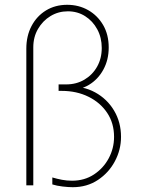

<svg xmlns="http://www.w3.org/2000/svg" viewBox="-20 -780 602 808"><path d="M286.1 7.8Q268.1 7.8 243.4 4.9Q218.8 2 200.2 -3.9V-33.2Q220.2 -27.3 240.7 -23.4Q261.2 -19.5 283.2 -19.5Q335.4 -19.5 375.2 -45.7Q415 -71.8 437.5 -113.8Q460 -155.8 460 -204.1Q460 -261.7 430.9 -305.2Q401.9 -348.6 352.1 -373Q302.2 -397.5 240.2 -397.5H226.6V-424.8H258.8Q301.3 -424.8 335.2 -444.8Q369.1 -464.8 388.7 -499.5Q408.2 -534.2 408.2 -578.1Q408.2 -621.6 389.4 -656.5Q370.6 -691.4 338.4 -711.9Q306.2 -732.4 265.6 -732.4Q225.6 -732.4 192.6 -712.4Q159.7 -692.4 139.9 -658.2Q120.1 -624 120.1 -581.1V0H90.8V-575.2Q90.8 -628.9 112.8 -670.7Q134.8 -712.4 173.6 -736.1Q212.4 -759.8 262.7 -759.8Q311.5 -759.8 351.1 -737.3Q390.6 -714.8 414.1 -674.6Q437.5 -634.3 437.5 -580.1Q437.5 -528.3 415 -487.1Q392.6 -445.8 353.8 -422.6Q314.9 -399.4 265.6 -402.3V-416Q329.6 -418.9 380.1 -391.4Q430.7 -363.8 460 -314.7Q489.3 -265.6 489.3 -204.1Q489.3 -149.9 463.6 -101.6Q438 -53.2 392.1 -22.7Q346.2 7.8 286.1 7.8Z"/></svg>

Font: Reddit Mono ExtraLight
Style: Regular
Weight: 250
Monospace: yes
Designer: Stephen Hutchings
Foundry: Reddit
Version: Version 1.014